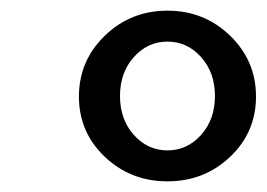

<svg xmlns="http://www.w3.org/2000/svg" viewBox="-20 -700 500 360"><path d="M176.5 -406Q128 -452 128 -519Q128 -586 176.5 -633Q225 -680 294 -680Q363 -680 411.5 -633Q460 -586 460 -519Q460 -452 411.5 -406Q363 -360 294 -360Q225 -360 176.5 -406ZM231 -593Q205 -564 205 -520Q205 -476 231 -447Q257 -418 294 -418Q331 -418 357 -447Q383 -476 383 -520Q383 -564 357 -593Q331 -622 294 -622Q257 -622 231 -593Z"/></svg>

Font: Heuristica
Style: Bold Italic
Weight: 700
Italic angle: -13°
Version: Version 1.0.2